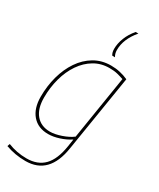

<svg xmlns="http://www.w3.org/2000/svg" viewBox="-249 -866 963 1162"><g transform="rotate(30 233.0 -285.0)"><path d="M6 196 12 178Q74 203 143 203Q220 203 264.5 157Q309 111 324 14L332 -38Q298 -16 257.5 -3Q217 10 182 10Q111 10 71 -36.5Q31 -83 31 -164Q31 -239 49.5 -306.5Q68 -374 103.5 -426.5Q139 -479 190.5 -509.5Q242 -540 307 -540Q340 -540 370.5 -533Q401 -526 427 -514L341 18Q310 220 145 220Q72 220 6 196ZM406 -503Q386 -510 362.5 -516Q339 -522 305 -522Q247 -522 200 -494Q153 -466 119.5 -417Q86 -368 68.5 -304Q51 -240 51 -169Q51 -92 86.5 -50Q122 -8 185 -8Q218 -8 262 -23Q306 -38 335 -60ZM301 -595H282Q271 -611 271 -637Q271 -674 286.5 -714Q302 -754 333 -790H352Q289 -716 289 -639Q289 -614 301 -595Z"/></g></svg>

Font: Georama Thin
Style: Italic
Weight: 100
Italic angle: -9°
Designer: Jean-Baptiste Levee
Foundry: Production Type
Version: Version 1.000